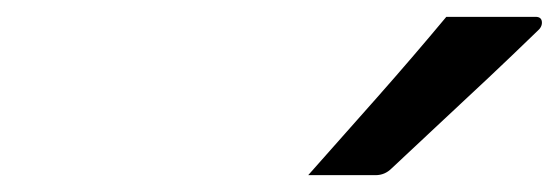

<svg xmlns="http://www.w3.org/2000/svg" viewBox="-20 -843 664 228"><path d="M510 -823H616Q623 -823 623.5 -817Q624 -811 618 -806Q587 -776 561 -751.5Q535 -727 507.5 -701.5Q480 -676 445 -643Q437 -635 426 -635H346Q386 -680 428 -727.5Q470 -775 510 -823Z"/></svg>

Font: Recursive Mn Lnr St
Style: Italic
Weight: 400
Italic angle: -15°
Monospace: yes
Version: Version 1.079;hotconv 1.0.112;makeotfexe 2.5.65598; ttfautoh